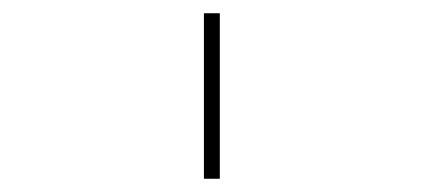

<svg xmlns="http://www.w3.org/2000/svg" viewBox="-20 -760 640 290"><path d="M288 -490V-740H312V-490Z"/></svg>

Font: IBM Plex Mono Thin
Style: Regular
Weight: 100
Monospace: yes
Designer: Mike Abbink, Paul van der Laan, Pieter van Rosmalen
Foundry: Bold Monday
Version: Version 2.3